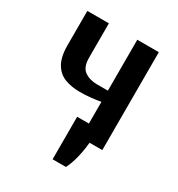

<svg xmlns="http://www.w3.org/2000/svg" viewBox="-157 -602 786 849"><g transform="rotate(30 236.0 -177.5)"><path d="M305 145H237V-72H407V0H342Q338 42 328.5 80Q319 118 305 145ZM297 0V-183Q278 -179 249 -176Q220 -173 192 -173Q150 -173 116 -185.5Q82 -198 62 -231.5Q42 -265 42 -325V-500H152V-325Q152 -276 178 -258Q204 -240 242 -240H297V-500H407V0Z"/></g></svg>

Font: Cuprum SemiBold
Style: Regular
Weight: 600
Designer: Jovanny Lemonad
Foundry: Jovanny Lemonad
Version: Version 3.000